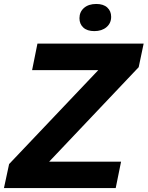

<svg xmlns="http://www.w3.org/2000/svg" viewBox="-46 -949 745 969"><path d="M-26 0 0 -121 450 -595H116L143 -729H679L654 -610L202 -133H565L538 0ZM430 -792Q394 -792 374.5 -810Q355 -828 355 -857Q355 -889 378 -909Q401 -929 440 -929Q476 -929 495.5 -911Q515 -893 515 -864Q515 -832 491.5 -812Q468 -792 430 -792Z"/></svg>

Font: Mona Sans ExtraLight
Style: Bold Italic
Weight: 700
Italic angle: -11.6951°
Version: Version 2.000